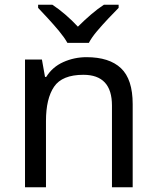

<svg xmlns="http://www.w3.org/2000/svg" viewBox="-20 -786 658 806"><path d="M343 -546Q439 -546 488 -499.5Q537 -453 537 -349V0H450V-343Q450 -472 330 -472Q241 -472 207 -422Q173 -372 173 -278V0H85V-536H156L169 -463H174Q200 -505 246 -525.5Q292 -546 343 -546ZM263 -606Q250 -629 228 -655.5Q206 -682 182 -708Q158 -734 140 -753V-766H200Q226 -749 254 -725Q282 -701 307 -674Q334 -701 362 -725Q390 -749 416 -766H478V-753Q459 -734 434.5 -708Q410 -682 387.5 -655.5Q365 -629 353 -606Z"/></svg>

Font: Noto Sans Avestan
Style: Regular
Weight: 400
Designer: Monotype Design Team
Foundry: Monotype Imaging Inc.
Version: Version 2.003; ttfautohint (v1.8.4.7-5d5b)